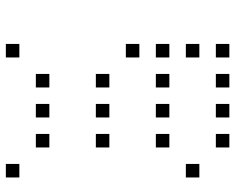

<svg xmlns="http://www.w3.org/2000/svg" viewBox="-92 -720 785 640"><g transform="rotate(-90 300.0 -400.5)"><path d="M29 -773Q28 -773 28 -773Q28 -773 28 -772V-729Q28 -728 28 -728Q28 -728 29 -728H72Q73 -728 73 -728Q73 -728 73 -729V-772Q73 -773 73 -773Q73 -773 72 -773ZM429 -773Q428 -773 428 -773Q428 -773 428 -772V-729Q428 -728 428 -728Q428 -728 429 -728H472Q473 -728 473 -728Q473 -728 473 -729V-772Q473 -773 473 -773Q473 -773 472 -773ZM129 -673Q128 -673 128 -673Q128 -673 128 -672V-629Q128 -628 128 -628Q128 -628 129 -628H172Q173 -628 173 -628Q173 -628 173 -629V-672Q173 -673 173 -673Q173 -673 172 -673ZM229 -673Q228 -673 228 -673Q228 -673 228 -672V-629Q228 -628 228 -628Q228 -628 229 -628H272Q273 -628 273 -628Q273 -628 273 -629V-672Q273 -673 273 -673Q273 -673 272 -673ZM329 -673Q328 -673 328 -673Q328 -673 328 -672V-629Q328 -628 328 -628Q328 -628 329 -628H372Q373 -628 373 -628Q373 -628 373 -629V-672Q373 -673 373 -673Q373 -673 372 -673ZM129 -473Q128 -473 128 -473Q128 -473 128 -472V-429Q128 -428 128 -428Q128 -428 129 -428H172Q173 -428 173 -428Q173 -428 173 -429V-472Q173 -473 173 -473Q173 -473 172 -473ZM229 -473Q228 -473 228 -473Q228 -473 228 -472V-429Q228 -428 228 -428Q228 -428 229 -428H272Q273 -428 273 -428Q273 -428 273 -429V-472Q273 -473 273 -473Q273 -473 272 -473ZM329 -473Q328 -473 328 -473Q328 -473 328 -472V-429Q328 -428 328 -428Q328 -428 329 -428H372Q373 -428 373 -428Q373 -428 373 -429V-472Q373 -473 373 -473Q373 -473 372 -473ZM429 -373Q428 -373 428 -373Q428 -373 428 -372V-329Q428 -328 428 -328Q428 -328 429 -328H472Q473 -328 473 -328Q473 -328 473 -329V-372Q473 -373 473 -373Q473 -373 472 -373ZM129 -273Q128 -273 128 -273Q128 -273 128 -272V-229Q128 -228 128 -228Q128 -228 129 -228H172Q173 -228 173 -228Q173 -228 173 -229V-272Q173 -273 173 -273Q173 -273 172 -273ZM229 -273Q228 -273 228 -273Q228 -273 228 -272V-229Q228 -228 228 -228Q228 -228 229 -228H272Q273 -228 273 -228Q273 -228 273 -229V-272Q273 -273 273 -273Q273 -273 272 -273ZM329 -273Q328 -273 328 -273Q328 -273 328 -272V-229Q328 -228 328 -228Q328 -228 329 -228H372Q373 -228 373 -228Q373 -228 373 -229V-272Q373 -273 373 -273Q373 -273 372 -273ZM429 -273Q428 -273 428 -273Q428 -273 428 -272V-229Q428 -228 428 -228Q428 -228 429 -228H472Q473 -228 473 -228Q473 -228 473 -229V-272Q473 -273 473 -273Q473 -273 472 -273ZM29 -173Q28 -173 28 -173Q28 -173 28 -172V-129Q28 -128 28 -128Q28 -128 29 -128H72Q73 -128 73 -128Q73 -128 73 -129V-172Q73 -173 73 -173Q73 -173 72 -173ZM429 -173Q428 -173 428 -173Q428 -173 428 -172V-129Q428 -128 428 -128Q428 -128 429 -128H472Q473 -128 473 -128Q473 -128 473 -129V-172Q473 -173 473 -173Q473 -173 472 -173ZM129 -73Q128 -73 128 -73Q128 -73 128 -72V-29Q128 -28 128 -28Q128 -28 129 -28H172Q173 -28 173 -28Q173 -28 173 -29V-72Q173 -73 173 -73Q173 -73 172 -73ZM229 -73Q228 -73 228 -73Q228 -73 228 -72V-29Q228 -28 228 -28Q228 -28 229 -28H272Q273 -28 273 -28Q273 -28 273 -29V-72Q273 -73 273 -73Q273 -73 272 -73ZM329 -73Q328 -73 328 -73Q328 -73 328 -72V-29Q328 -28 328 -28Q328 -28 329 -28H372Q373 -28 373 -28Q373 -28 373 -29V-72Q373 -73 373 -73Q373 -73 372 -73ZM429 -73Q428 -73 428 -73Q428 -73 428 -72V-29Q428 -28 428 -28Q428 -28 429 -28H472Q473 -28 473 -28Q473 -28 473 -29V-72Q473 -73 473 -73Q473 -73 472 -73Z"/></g></svg>

Font: Doto Light
Style: Regular
Weight: 300
Monospace: yes
Version: Version 1.000